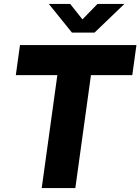

<svg xmlns="http://www.w3.org/2000/svg" viewBox="-20 -951 710 971"><path d="M473 -931 397 -853 335 -931H227L344 -786H458L609 -931ZM60 -571H270L191 0H361L440 -571H649L670 -723H81Z"/></svg>

Font: United Sans ExtraBold
Style: Italic
Weight: 800
Italic angle: -8°
Designer: Pablo Impallari, Rodrigo Fuenzalida (Modified by Dan O. Williams)
Version: Version 1.000;PS 001.000;hotconv 1.0.88;makeotf.lib2.5.64775